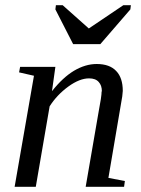

<svg xmlns="http://www.w3.org/2000/svg" viewBox="-20 -715 540 735"><path d="M369 -365H370Q370 -388 358 -401Q346 -415 321 -415Q285 -415 242 -384Q198 -352 170 -308L117 0H36L110 -425L53 -438L57 -459H192L179 -366Q220 -418 263 -444Q307 -470 350 -470Q400 -470 425 -443Q450 -417 450 -367Q450 -364 448 -346Q447 -341 395 -34L458 -22L455 0H308L357 -284Q369 -346 369 -365ZM220 -695 320 -606 452 -695H481L479 -679L364 -546H260L192 -679L194 -695Z"/></svg>

Font: Libra Serif Modern
Style: Italic
Weight: 400
Italic angle: -12°
Designer: Stefan Peev, Context Ltd
Foundry: Stefan Peev, Context Ltd
Version: Version 1.000